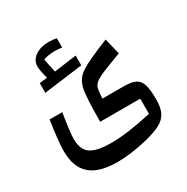

<svg xmlns="http://www.w3.org/2000/svg" viewBox="-185 -772 1129 1157"><g transform="rotate(-30 379.0 -193.5)"><path d="M611.8 -452.1C509.8 -411.1 442.4 -379.4 409.7 -357.4C377 -335 356.4 -304.2 348.1 -265.1C339.8 -226.1 335.9 -150.9 335.9 -39.1H614.3V66.4C498.5 92.3 405.3 105 334.5 105C287.1 105 249.5 100.6 222.7 91.8C168 74.2 145.5 37.1 145.5 -29.8C145.5 -45.4 147.5 -69.3 151.9 -101.6C155.8 -133.3 160.6 -167.5 167 -203.6H78.6C64.5 -108.4 57.1 -39.6 57.1 2.9C57.1 153.3 134.8 223.6 308.1 223.6C364.3 223.6 438.5 214.4 510.7 196.8C559.1 185.1 596.2 172.4 622.6 158.2C674.8 129.9 695.8 88.4 695.8 12.7C695.8 -33.7 691.9 -68.4 684.6 -91.3C669.4 -137.7 636.2 -153.3 562 -153.3H417.5C418.5 -191.9 422.4 -218.8 429.2 -233.9C436 -249 452.6 -262.7 478.5 -275.9C504.4 -288.6 558.1 -310.1 639.2 -340.3ZM361.3 -605C343.3 -609.4 324.7 -611.3 306.2 -611.3C232.4 -611.3 174.8 -573.7 174.8 -517.6C174.8 -497.6 180.2 -467.8 190.9 -429.2L136.7 -422.9V-355.5L407.2 -390.6V-458.5L251 -437.5L231 -532.2C255.4 -541 281.7 -545.4 310.5 -545.4C326.7 -545.4 343.8 -543.9 361.3 -541Z"/></g></svg>

Font: SG Kara
Style: Regular
Weight: 400
Designer: Damoon Khanjanzadeh
Version: Version 1.000